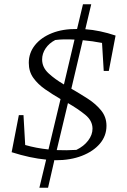

<svg xmlns="http://www.w3.org/2000/svg" viewBox="-20 -746 598 907"><path d="M166 141 198 8Q123 1 35 -27L69 -202H91L99 -61Q151 -46 209 -40L266 -278Q228 -300 193.5 -324Q159 -348 137.5 -378Q116 -408 116 -449Q116 -496 145 -532.5Q174 -569 225.5 -589.5Q277 -610 344 -609L372 -726H411L383 -608Q452 -603 526 -578L494 -411H470L462 -543Q418 -552 371 -556L317 -327Q357 -304 395 -279.5Q433 -255 458 -224Q483 -193 483 -152Q483 -104 452 -67.5Q421 -31 367 -10Q313 11 243 11Q240 11 237 10L207 141ZM179 -465Q179 -428 209 -400Q239 -372 282 -347L332 -559Q279 -562 241 -557Q212 -542 195.5 -517.5Q179 -493 179 -465ZM417 -138Q417 -176 382.5 -204Q348 -232 301 -259L248 -37Q293 -35 341 -38Q376 -55 396.5 -82Q417 -109 417 -138Z"/></svg>

Font: Piazzolla Light
Style: Italic
Weight: 300
Italic angle: -11.3°
Designer: Juan Pablo del Peral
Foundry: Huerta Tipografica
Version: Version 1.330